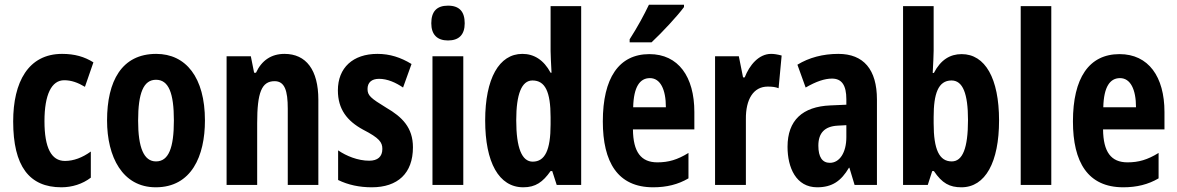

<svg xmlns="http://www.w3.org/2000/svg" viewBox="-20 -786 5001 816"><path d="M241 10C286 10 331 -4 366 -31V-142C330 -116 293 -102 256 -102C198 -102 169 -158 169 -271C169 -384 199 -445 253 -445C283 -445 311 -435 341 -417L377 -521C339 -545 297 -557 244 -557C100 -557 36 -437 36 -270C36 -80 104 10 241 10Z M851 -274C851 -457 770 -557 644 -557C497 -557 435 -441 435 -274C435 -120 500 10 642 10C794 10 851 -123 851 -274ZM567 -273C567 -391 590 -447 643 -447C697 -447 719 -390 719 -274C719 -158 697 -100 643 -100C591 -100 567 -159 567 -273Z M1189 -557C1133 -557 1092 -529 1068 -477H1060L1046 -547H943V0H1073V-263C1073 -393 1092 -441 1147 -441C1190 -441 1203 -401 1203 -324V0H1333V-362C1333 -489 1281 -557 1189 -557Z M1735 -160C1735 -244 1689 -289 1622 -328C1555 -369 1542 -380 1542 -408C1542 -435 1559 -451 1591 -451C1627 -451 1662 -435 1693 -414L1729 -514C1683 -542 1637 -557 1584 -557C1480 -557 1416 -498 1416 -402C1416 -322 1455 -272 1523 -235C1593 -199 1605 -181 1605 -153C1605 -120 1585 -103 1549 -103C1501 -103 1452 -123 1417 -147V-21C1460 0 1508 10 1560 10C1670 10 1735 -49 1735 -160Z M1884 -762C1836 -762 1813 -737 1813 -687C1813 -639 1838 -614 1884 -614C1931 -614 1955 -639 1955 -687C1955 -736 1933 -762 1884 -762ZM1949 -547H1818V0H1949Z M2204 10C2256 10 2287 -12 2320 -59H2327L2346 0H2450V-760H2320V-570C2320 -549 2322 -519 2324 -477H2320C2291 -531 2250 -557 2200 -557C2101 -557 2042 -452 2042 -274C2042 -96 2100 10 2204 10ZM2244 -99C2198 -99 2174 -157 2174 -275C2174 -386 2197 -444 2243 -444C2297 -444 2320 -396 2320 -288V-257C2320 -148 2296 -99 2244 -99Z M2887 -756V-766H2738C2717 -722 2690 -672 2656 -619V-606H2749C2795 -649 2860 -719 2887 -756ZM2740 -556C2610 -556 2542 -454 2542 -270C2542 -97 2605 10 2756 10C2813 10 2862 -2 2906 -28V-136C2859 -107 2821 -96 2774 -96C2704 -96 2671 -140 2670 -236H2931V-310C2931 -460 2863 -556 2740 -556ZM2742 -454C2786 -454 2810 -407 2810 -330H2671C2673 -418 2700 -454 2742 -454Z M3257 -557C3205 -557 3165 -509 3145 -457H3138L3120 -547H3019V0H3150V-279C3149 -364 3182 -418 3243 -418C3262 -418 3277 -416 3289 -411L3302 -550C3283 -555 3270 -557 3257 -557Z M3543 -557C3477 -557 3418 -541 3369 -511L3404 -414C3449 -440 3485 -452 3516 -452C3558 -452 3577 -423 3577 -364V-341L3509 -338C3391 -333 3327 -275 3327 -162C3327 -74 3363 10 3453 10C3517 10 3555 -17 3588 -73H3590L3612 0H3707V-363C3707 -491 3650 -557 3543 -557ZM3540 -252 3577 -254V-203C3577 -137 3548 -94 3507 -94C3475 -94 3458 -118 3458 -167C3458 -221 3485 -249 3540 -252Z M3948 -570V-760H3818V0H3923L3942 -59H3949C3984 -7 4016 10 4066 10C4168 10 4226 -97 4226 -274C4226 -453 4167 -556 4067 -556C4018 -556 3978 -532 3949 -476H3944C3946 -518 3948 -549 3948 -570ZM4024 -444C4072 -444 4094 -388 4094 -276C4094 -156 4071 -100 4025 -100C3972 -100 3948 -150 3948 -262V-289C3948 -387 3967 -444 4024 -444Z M4448 0V-760H4318V0Z M4738 -556C4608 -556 4540 -454 4540 -270C4540 -97 4603 10 4754 10C4811 10 4860 -2 4904 -28V-136C4857 -107 4819 -96 4772 -96C4702 -96 4669 -140 4668 -236H4929V-310C4929 -460 4861 -556 4738 -556ZM4740 -454C4784 -454 4808 -407 4808 -330H4669C4671 -418 4698 -454 4740 -454Z"/></svg>

Font: Noto Sans Lao Looped ExtraCondensed
Style: Bold
Weight: 700
Width: 2
Designer: Mark Frömberg, Ben Mitchell
Foundry: The Fontpad Ltd
Version: Version 1.002